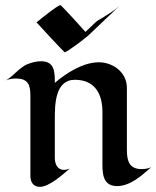

<svg xmlns="http://www.w3.org/2000/svg" viewBox="-25 -716 607 746"><path d="M562 -66C550 -61 538 -59 525 -59C476 -59 468 -93 468 -134V-375C468 -434 415 -474 359 -474C298 -474 232 -432 188 -394C188 -435 188 -478 135 -478C118 -478 101 -474 85 -468C49 -455 23 -414 -5 -403C8 -408 22 -411 37 -411C82 -411 93 -388 93 -347C93 -242 93 -138 93 -33C93 -9 104 10 130 10C166 10 219 -38 246 -61C239 -58 231 -56 224 -56C197 -56 188 -80 188 -103V-254C188 -310 189 -406 266 -406C343 -406 373 -352 373 -281V-99C373 -53 368 7 430 7C481 7 526 -34 562 -66ZM440 -694C421 -676 397 -662 375 -648C367 -643 355 -637 348 -631L307 -592C299 -602 213 -696 210 -696C199 -696 130 -640 117 -629C126 -619 224 -513 226 -513C236 -513 307 -568 318 -578Z"/></svg>

Font: Fondamento
Style: Regular
Weight: 400
Designer: Astigmatic (AOETI)
Foundry: Astigmatic (AOETI)
Version: Version 1.001